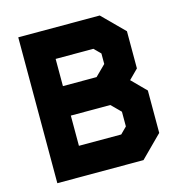

<svg xmlns="http://www.w3.org/2000/svg" viewBox="-104 -795 844 890"><g transform="rotate(-15 318.0 -350.0)"><path d="M62.5 0V-700H453.5L556.5 -597V-418.5L512 -374L579 -306.5V-103L476 0ZM134.5 -69H433.5L507.5 -143V-278L429.5 -356H396L486 -457V-559.5L421.5 -631.5H134.5ZM134.5 -69V-356H429.5L507.5 -278V-143L433.5 -69ZM134.5 -356V-631.5H421.5L486 -559.5V-457L396 -356ZM204 -141.5H407L437.5 -172V-242.5L393.5 -286.5H204ZM204 -428H365.5L415.5 -477.5V-528L385 -558.5H204Z"/></g></svg>

Font: Tourney Black
Style: Regular
Weight: 900
Version: Version 1.015